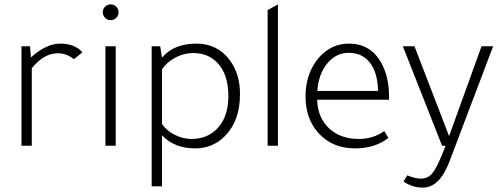

<svg xmlns="http://www.w3.org/2000/svg" viewBox="-20 -665 2285 876"><path d="M121 -403Q191 -466 254 -466Q322 -466 356 -426L317 -395Q284 -422 243 -422Q181 -422 125 -354V0H78V-454H117Z M508 -454V0H461V-454ZM449 -609Q449 -624 459.5 -634.5Q470 -645 485 -645Q500 -645 510.5 -634.5Q521 -624 521 -609Q521 -594 510.5 -583.5Q500 -573 485 -573Q470 -573 459.5 -583.5Q449 -594 449 -609Z M711 -454 719 -402Q773 -466 876 -466Q972 -466 1028 -391Q1075 -328 1075 -236Q1075 -114 1007 -45Q951 12 871 12Q775 12 719 -48V185H672V-454ZM719 -348V-100Q738 -70 776 -50.5Q814 -31 854 -31Q931 -31 978 -86Q1022 -138 1022 -226Q1022 -326 972 -378Q930 -423 861 -423Q819 -423 779.5 -402Q740 -381 719 -348Z M1248 -645V0H1201V-619Z M1755 -210H1427Q1429 -127 1485 -76Q1537 -31 1616 -31Q1683 -31 1733 -67L1752 -36Q1692 12 1600 12Q1495 12 1431 -60Q1374 -125 1374 -225Q1374 -331 1435 -402Q1491 -466 1572 -466Q1669 -466 1718 -381Q1755 -317 1755 -224ZM1428 -250H1705Q1703 -333 1668 -378.5Q1633 -424 1571 -424Q1513 -424 1473 -375.5Q1433 -327 1428 -250Z M2230 -454 2031 71Q1986 191 1909 191Q1861 191 1821 163L1838 135Q1874 150 1900 150Q1932 150 1952.5 125.5Q1973 101 2001 30L2013 0H1997L1818 -454H1871L2029 -44L2177 -454Z"/></svg>

Font: Tajawal Light
Style: Regular
Weight: 300
Designer: Boutros Fonts
Foundry: Created by Boutros International 2017
Version: Version 1.700